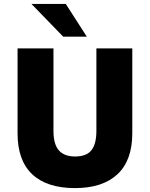

<svg xmlns="http://www.w3.org/2000/svg" viewBox="-20 -953 768 984"><path d="M364 11Q221 11 145.5 -59.5Q70 -130 70 -270V-705H254V-282Q254 -214 281.5 -182.5Q309 -151 365 -151Q423 -151 448.5 -183Q474 -215 474 -282V-705H658V-270Q658 -131 582 -60Q506 11 364 11ZM304 -765 141 -933H317L425 -765Z"/></svg>

Font: Nunito Sans 7pt SemiCondensed Black
Style: Regular
Weight: 900
Width: 4
Designer: Vernon Adams
Foundry: Vernon Adams
Version: Version 3.101;gftools[0.9.27]